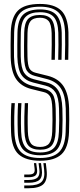

<svg xmlns="http://www.w3.org/2000/svg" viewBox="-20 -828 414 998"><path d="M188.5 -49.8Q146.8 -49.8 127.9 -70.9Q109 -92 107.2 -143.8Q106 -185.5 106.5 -221.6Q107 -257.8 108.8 -291.8H125.8Q124.2 -254 123.9 -220.8Q123.5 -187.5 124.8 -144.2Q126.2 -102.2 140 -83.2Q153.8 -64.2 188.5 -64.2Q221.2 -64.2 235.6 -82.5Q250 -100.8 251.5 -145Q252.8 -181.2 252.9 -204Q253 -226.8 252 -261.8Q250.8 -310.5 240 -327.4Q229.2 -344.2 207.8 -349.2L143.2 -365.2Q90.2 -378.5 63.9 -416.9Q37.5 -455.2 35.5 -532Q34.8 -561 35.1 -594.6Q35.5 -628.2 36 -659.8Q38.2 -737.2 72.6 -772.4Q107 -807.5 188 -807.5Q261.5 -807.5 297.1 -774.2Q332.8 -741 335.8 -659.2Q336.2 -637.5 336 -596.4Q335.8 -555.2 334.8 -517H317.2Q318.5 -556.8 318.8 -596.5Q319 -636.2 318.2 -658.5Q315.8 -732 284.8 -762.6Q253.8 -793.2 188 -793.2Q117.5 -793.2 86.5 -762.4Q55.5 -731.5 53.5 -659Q52.8 -623.2 52.5 -592.2Q52.2 -561.2 52.8 -532.5Q54.8 -461.8 77.8 -427.9Q100.8 -394 147.5 -382.2L212 -366Q239.2 -359.2 253.5 -338.5Q267.8 -317.8 269.5 -262.2Q270.2 -227.8 270.2 -204.8Q270.2 -181.8 269 -144.2Q267 -93 248.6 -71.4Q230.2 -49.8 188.5 -49.8ZM188.5 -21Q130.8 -21 102.8 -48Q74.8 -75 72.5 -142.5Q71 -181.2 71.5 -221Q72 -260.8 74 -291.8H91.5Q89.5 -260.8 88.9 -225.1Q88.2 -189.5 89.8 -142.8Q92 -84.2 115 -59.9Q138 -35.5 188.5 -35.5Q239 -35.5 261.6 -60.4Q284.2 -85.2 286.2 -142.8Q287.5 -177.8 287.8 -201.9Q288 -226 286.8 -262.8Q285 -322.5 267.9 -348.5Q250.8 -374.5 216 -383L151.8 -399.2Q112 -409 92 -438.1Q72 -467.2 70.2 -533.2Q69.8 -558.5 70 -594.9Q70.2 -631.2 70.8 -658.5Q72.5 -725.8 100.9 -752.4Q129.2 -779 188 -779Q246 -779 272.2 -751.1Q298.5 -723.2 300.8 -658Q301.5 -635.5 301.2 -595.9Q301 -556.2 299.8 -517H282.5Q283.5 -554 283.9 -593.9Q284.2 -633.8 283.2 -657.8Q281.2 -715.5 259.2 -740Q237.2 -764.5 188 -764.5Q137.8 -764.5 113.8 -741.2Q89.8 -718 88.2 -658.2Q87.8 -628 87.4 -593.9Q87 -559.8 87.8 -533.8Q89.2 -474 105.8 -449.2Q122.2 -424.5 156.2 -416L220 -400Q262.2 -389.8 282.2 -358.5Q302.2 -327.2 304.2 -263.5Q305.2 -231 305.2 -205.6Q305.2 -180.2 303.8 -142.8Q301.5 -78 275 -49.5Q248.5 -21 188.5 -21ZM188.5 7.5Q114.5 7.5 77.4 -25.4Q40.2 -58.2 37.5 -141.5Q36.2 -177.5 36.6 -218.5Q37 -259.5 39.5 -291.8H57Q54.8 -258.8 54.1 -222.2Q53.5 -185.8 55 -142Q57.5 -67.8 89.5 -37.2Q121.5 -6.8 188.5 -6.8Q255.5 -6.8 287.1 -37.6Q318.8 -68.5 321.2 -142Q322.2 -174.2 322.6 -199.6Q323 -225 321.8 -264.2Q319.5 -335 295.6 -369.9Q271.8 -404.8 224.2 -417L160.8 -433.5Q133.5 -440.5 120 -460.1Q106.5 -479.8 105.2 -534.2Q104.5 -558.8 104.9 -592.2Q105.2 -625.8 105.8 -657.8Q106.8 -709 126.1 -729.6Q145.5 -750.2 188 -750.2Q228.2 -750.2 246.1 -729.1Q264 -708 266 -657Q266.8 -634.2 266.4 -595.5Q266 -556.8 265 -517H247.5Q248.5 -557.2 248.9 -595.9Q249.2 -634.5 248.5 -655.8Q247 -702 232.6 -718.9Q218.2 -735.8 188 -735.8Q152.8 -735.8 138.4 -717.8Q124 -699.8 123 -656.5Q122.5 -620.5 122.2 -589.5Q122 -558.5 122.8 -534.8Q123.8 -487.5 133.4 -471.4Q143 -455.2 165 -449.8L228.2 -434Q283.2 -420.2 310 -380Q336.8 -339.8 339.2 -265Q340 -233 340 -206.6Q340 -180.2 338.8 -141.2Q335.8 -59.8 299.6 -26.1Q263.5 7.5 188.5 7.5ZM205.5 20H218.2L222.2 54.8Q228.2 106.2 206.5 128.4Q184.8 150.5 128.2 150.5H106V136.2H128.2Q177 136.2 195.9 117.4Q214.8 98.5 209.5 54.8ZM156.5 20H168.2L172.2 49.8Q175.8 73 165.5 83.1Q155.2 93.2 128.2 93.2H106V79.2H128.2Q147.5 79.2 154.6 72.4Q161.8 65.5 160 49.8ZM180.5 20H193.2L197.2 52.2Q202.2 89.5 186.1 105.8Q170 122 128.2 122H106V107.5H128.2Q162.2 107.5 175.2 94.6Q188.2 81.8 184.5 52.2Z"/></svg>

Font: Big Shoulders Inline Display SemiBold
Style: Regular
Weight: 600
Designer: Patric King
Foundry: XO Type Co
Version: Version 1.000